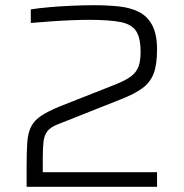

<svg xmlns="http://www.w3.org/2000/svg" viewBox="-20 -716 706 736"><path d="M82 0V-76Q82 -133 84.5 -169.5Q87 -206 99 -230Q111 -254 137 -271.5Q163 -289 209 -308L422 -392Q462 -408 482.5 -423.5Q503 -439 511 -461Q519 -483 519 -517Q519 -570 502 -596.5Q485 -623 442 -631.5Q399 -640 320 -640Q293 -640 254.5 -638.5Q216 -637 175 -634Q134 -631 98 -628V-680Q129 -685 170 -688.5Q211 -692 255.5 -694Q300 -696 340 -696Q390 -696 434.5 -691.5Q479 -687 512 -670.5Q545 -654 563.5 -619.5Q582 -585 582 -526Q582 -468 569 -434Q556 -400 526 -378Q496 -356 445 -336L203 -240Q174 -229 162 -213.5Q150 -198 147 -174.5Q144 -151 144 -112V-56H582V0Z"/></svg>

Font: Saira SemiExpanded Light
Style: Regular
Weight: 300
Width: 6
Designer: Hector Gatti with collaboration of the Omnibus-Type team
Foundry: Omnibus-Type
Version: Version 1.101